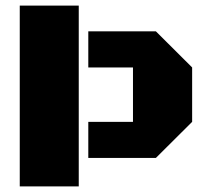

<svg xmlns="http://www.w3.org/2000/svg" viewBox="-20 -668 755 688"><path d="M50.8 0V-647.9H262.2V0ZM296.4 -102.1V-231.4H456.5V-426.3H296.4V-555.7H538.6L668.5 -426.3V-231.4L538.6 -102.1Z"/></svg>

Font: Black Ops One
Style: Regular
Weight: 400
Designer: James Grieshaber, Eben Sorkin
Foundry: Sorkin Type Co.
Version: Version 1.004; ttfautohint (v1.8.4.7-5d5b)